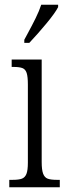

<svg xmlns="http://www.w3.org/2000/svg" viewBox="-20 -786 280 806"><path d="M19 -31H32Q59 -31 72 -36Q85 -41 91 -56Q97 -71 97 -103V-431Q97 -464 92 -479.5Q87 -495 74.5 -500Q62 -505 37 -505H29V-536H155V-106Q155 -73 161 -57Q167 -41 180 -36Q193 -31 220 -31H231V0H19ZM82 -619 97 -647Q114 -678 129.5 -709.5Q145 -741 153 -766H224V-756Q211 -731 174.5 -687Q138 -643 103 -606H82Z"/></svg>

Font: Noto Serif CondLight
Style: Regular
Weight: 300
Width: 3
Designer: Monotype Design Team
Foundry: Monotype Imaging Inc.
Version: Version 1.001